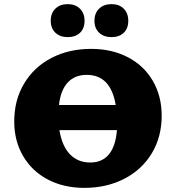

<svg xmlns="http://www.w3.org/2000/svg" viewBox="-20 -903 819 931"><path d="M764 -342Q764 -239 716 -159.5Q668 -80 582.5 -36Q497 8 389 8Q289 8 212 -32.5Q135 -73 92 -146.5Q49 -220 49 -314Q49 -418 97 -498Q145 -578 229.5 -622Q314 -666 422 -666Q522 -666 600 -625.5Q678 -585 721 -511Q764 -437 764 -342ZM266 -394H541Q517 -540 400 -540Q343 -540 308.5 -503Q274 -466 266 -394ZM547 -272H268Q281 -194 319.5 -154.5Q358 -115 417 -115Q476 -115 508.5 -155Q541 -195 547 -272ZM226 -802Q226 -839 248.5 -861Q271 -883 308 -883Q345 -883 367.5 -861Q390 -839 390 -802Q390 -765 368 -744Q346 -723 308 -723Q271 -723 248.5 -744.5Q226 -766 226 -802ZM438 -802Q438 -839 460.5 -861Q483 -883 521 -883Q558 -883 580 -861Q602 -839 602 -802Q602 -765 580 -744Q558 -723 521 -723Q483 -723 460.5 -744.5Q438 -766 438 -802Z"/></svg>

Font: Ysabeau Heavy
Style: Regular
Weight: 800
Designer: Christian Thalmann (Catharsis Fonts)
Version: Version 0.003